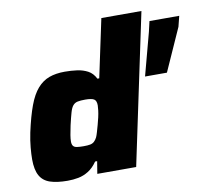

<svg xmlns="http://www.w3.org/2000/svg" viewBox="-82 -834 1016 934"><g transform="rotate(-10 426.0 -367.5)"><path d="M179 8Q126 8 92 -3.5Q58 -15 42 -44Q26 -73 26 -124Q26 -149 29 -182.5Q32 -216 40 -255Q57 -333 76 -384Q95 -435 120.5 -464Q146 -493 179 -505Q212 -517 256 -517Q288 -517 317 -513Q346 -509 369.5 -496.5Q393 -484 407 -456H416L477 -743H675L518 0H326L336 -61H326Q306 -32 282 -17Q258 -2 232 3Q206 8 179 8ZM284 -144Q305 -144 317 -146.5Q329 -149 337 -156.5Q345 -164 351 -176Q355 -185 359.5 -200.5Q364 -216 369 -234Q374 -252 378 -269.5Q382 -287 384 -303Q386 -319 386 -328Q386 -351 374 -358.5Q362 -366 330 -366Q307 -366 293 -363Q279 -360 270 -349.5Q261 -339 254.5 -316.5Q248 -294 239 -255Q233 -227 230 -208.5Q227 -190 227 -177Q227 -163 232.5 -155.5Q238 -148 251 -146Q264 -144 284 -144ZM637 -426 693 -636 705 -688H852L839 -636L745 -426Z"/></g></svg>

Font: Saira SemiExpanded ExtraBold
Style: Italic
Weight: 800
Width: 6
Italic angle: -12°
Designer: Hector Gatti with collaboration of the Omnibus-Type team
Foundry: Omnibus-Type
Version: Version 1.101